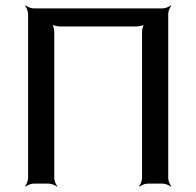

<svg xmlns="http://www.w3.org/2000/svg" viewBox="-20 -680 727 711"><path d="M603 -20V-629C603 -638 609 -653 614 -658L612 -660C607 -655 592 -649 583 -649H104C95 -649 80 -655 75 -660L73 -658C78 -653 84 -638 84 -629V-20C84 -11 78 4 73 9L75 11C80 6 95 0 104 0H161C170 0 185 6 190 11L192 9C187 4 181 -11 181 -20V-562C181 -571 177 -588 172 -593L170 -591C175 -586 192 -582 201 -582H486C495 -582 512 -586 517 -591L515 -593C510 -588 506 -571 506 -562V-20C506 -11 500 4 495 9L497 11C502 6 517 0 526 0H583C592 0 607 6 612 11L614 9C609 4 603 -11 603 -20Z"/></svg>

Font: Gamestation Storm
Style: Regular
Weight: 400
Designer: Jonas Hecksher
Foundry: Jonas Hecksher, Playtypeª, e-types AS
Version: Version 1.003